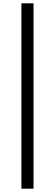

<svg xmlns="http://www.w3.org/2000/svg" viewBox="-20 -858 332 1157"><path d="M109 -838H182V279H109Z"/></svg>

Font: Source Han Serif SC
Style: Bold
Weight: 700
Designer: Ryoko NISHIZUKA  (kana & ideographs); Frank Grießhammer (Latin, Greek & Cyrillic); Wenlong ZHANG  (bopomofo); Sandoll Co
Foundry: Adobe Systems Incorporated
Version: Version 1.001 October 20, 2017